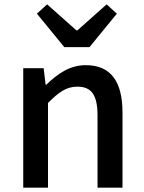

<svg xmlns="http://www.w3.org/2000/svg" viewBox="-20 -864 664 884"><path d="M87 0H201V-390C250 -439 285 -465 336 -465C401 -465 429 -427 429 -332V0H544V-346C544 -486 492 -564 375 -564C300 -564 244 -523 193 -474H190L181 -550H87ZM276 -647H392L518 -801L471 -844L336 -724H332L197 -844L150 -801Z"/></svg>

Font: Source Han Sans KR Medium
Style: Regular
Weight: 500
Designer: Ryoko NISHIZUKA (kana & ideographs); Paul D. Hunt (Latin, Greek & Cyrillic); Wenlong ZHANG (bopomofo); Sandoll Communica
Foundry: Adobe Systems Incorporated
Version: Version 1.001;PS 1.001;hotconv 1.0.78;makeotf.lib2.5.61930